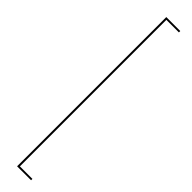

<svg xmlns="http://www.w3.org/2000/svg" viewBox="-340 -706 877 877"><g transform="rotate(45 98.0 -268.0)"><path d="M80.1 -741.2V205.1H161.1V213.9H70.8V-750H161.1V-741.2Z"/></g></svg>

Font: Rawengulk
Style: Ultralight
Weight: 200
Version: Version 0.92